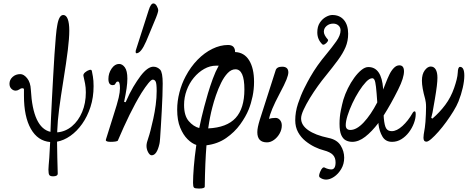

<svg xmlns="http://www.w3.org/2000/svg" viewBox="-20 -812 2731 1114"><path d="M288 211Q272 211 266.5 204Q261 197 261 172Q261 159 262.5 146Q264 133 266 103Q268 73 271 12Q199 6 159 -64.5Q119 -135 119 -256Q119 -288 119 -294Q119 -300 108 -300Q101 -300 92 -293Q81 -286 71 -286Q57 -286 46 -297Q35 -308 35 -326Q35 -349 53 -365.5Q71 -382 98 -382Q118 -382 137.5 -358Q157 -334 159 -291Q171 -70 273 -47V-52Q274 -79 276 -129Q278 -179 281.5 -241Q285 -303 288.5 -369Q292 -435 296 -495Q300 -555 304 -600Q308 -645 312 -664Q322 -725 347 -725Q364 -725 373 -701.5Q382 -678 382 -634Q382 -591 373.5 -521.5Q365 -452 348 -347Q332 -248 323 -178.5Q314 -109 312 -51Q312 -48 312 -44Q360 -48 397.5 -79.5Q435 -111 456.5 -162Q478 -213 478 -276Q478 -305 473.5 -327.5Q469 -350 464 -372Q462 -382 473.5 -392Q485 -402 498 -406Q511 -410 513 -400Q515 -391 519 -368Q523 -345 523 -312Q523 -247 505 -191.5Q487 -136 456.5 -93Q426 -50 388 -23.5Q350 3 311 10Q311 56 312.5 102.5Q314 149 315 195Q315 211 288 211Z M860 89Q849 89 839.5 71.5Q830 54 830 34Q830 17 841 -13Q846 -27 853.5 -56Q861 -85 869.5 -123.5Q878 -162 883.5 -203.5Q889 -245 889 -284Q889 -328 883 -339Q877 -350 866 -350Q858 -350 841 -329.5Q824 -309 801 -273Q765 -214 731.5 -145.5Q698 -77 664 3Q663 7 650.5 9Q638 11 623 11Q594 11 594 1Q594 -2 595 -4L638 -141Q661 -212 668.5 -245Q676 -278 676 -300Q676 -339 664 -339Q657 -339 654 -334Q651 -329 647.5 -323.5Q644 -318 634 -318Q609 -318 609 -354Q609 -387 627.5 -414Q646 -441 671 -441Q690 -441 704.5 -421Q719 -401 719 -356Q719 -331 714.5 -299.5Q710 -268 700 -221L709 -219Q732 -272 753.5 -308Q775 -344 796 -372Q837 -425 870 -425Q892 -425 909 -408Q924 -392 924 -327Q924 -298 922.5 -255.5Q921 -213 918.5 -167.5Q916 -122 913.5 -80.5Q911 -39 909 -11Q907 17 905 23Q890 89 860 89ZM772 -503Q767 -503 767 -511Q767 -517 768 -520L843 -754Q855 -792 870 -792Q881 -792 889.5 -777.5Q898 -763 898 -751Q898 -746 893 -730.5Q888 -715 875 -685L828 -572Q798 -503 772 -503Z M1134 282Q1111 282 1105.5 276.5Q1100 271 1100 249Q1100 213 1104.5 156Q1109 99 1119 29Q1094 21 1068.5 -4Q1043 -29 1025.5 -71.5Q1008 -114 1008 -176Q1008 -225 1021 -275.5Q1034 -326 1057 -369Q1086 -424 1126 -465Q1166 -506 1212 -528.5Q1258 -551 1303 -551Q1344 -551 1344 -510Q1397 -508 1425.5 -462Q1454 -416 1454 -337Q1454 -294 1445.5 -253Q1437 -212 1423 -177Q1406 -135 1373.5 -90Q1341 -45 1292 -11Q1243 23 1178 31Q1174 80 1171.5 139.5Q1169 199 1168 271Q1168 282 1134 282ZM1048 -203Q1048 -141 1075 -109.5Q1102 -78 1136 -69Q1142 -100 1149.5 -131Q1157 -162 1165 -193Q1174 -228 1186.5 -270Q1199 -312 1214.5 -354.5Q1230 -397 1249 -431Q1242 -431 1234 -431Q1198 -431 1164.5 -412Q1131 -393 1104.5 -361Q1078 -329 1063 -288Q1048 -247 1048 -203ZM1212 -189Q1205 -163 1199 -132.5Q1193 -102 1188 -67Q1296 -72 1347 -127.5Q1398 -183 1398 -293Q1398 -410 1346 -410Q1322 -410 1301 -388Q1280 -366 1263 -331.5Q1246 -297 1233 -259Q1220 -221 1212 -189Z M1529 14Q1473 14 1473 -45Q1473 -59 1476.5 -76Q1480 -93 1487 -116L1579 -403Q1585 -425 1617 -425Q1653 -425 1653 -392Q1653 -378 1642.5 -351Q1632 -324 1601 -266Q1549 -168 1541 -122Q1556 -128 1579 -128Q1594 -128 1604.5 -115.5Q1615 -103 1615 -84Q1615 -60 1602.5 -37.5Q1590 -15 1570 -0.5Q1550 14 1529 14Z M1872 230Q1852 230 1835 217Q1831 213 1831.5 206Q1832 199 1837 186Q1851 152 1865 161Q1872 165 1883 168Q1894 171 1902 171Q1927 171 1927 130Q1927 103 1911.5 86.5Q1896 70 1858 60Q1834 54 1806 40.5Q1778 27 1752 6Q1726 -15 1709.5 -45Q1693 -75 1693 -114Q1693 -162 1709 -210.5Q1725 -259 1745.5 -300Q1766 -341 1780 -365Q1800 -400 1823 -432.5Q1846 -465 1877 -502Q1906 -537 1931 -572Q1956 -607 1956 -636Q1956 -653 1944 -664Q1932 -675 1913 -675Q1891 -675 1875 -661.5Q1859 -648 1859 -628Q1859 -609 1882 -583Q1886 -579 1880 -570Q1874 -561 1864.5 -555.5Q1855 -550 1850 -555Q1821 -583 1821 -624Q1821 -658 1835.5 -680Q1850 -702 1870.5 -713.5Q1891 -725 1908 -725Q1951 -725 1975.5 -696Q2000 -667 2000 -616Q2000 -574 1985 -538.5Q1970 -503 1941 -463.5Q1912 -424 1869 -371Q1849 -347 1824.5 -313Q1800 -279 1778 -243Q1756 -207 1741.5 -175.5Q1727 -144 1727 -125Q1727 -86 1768 -57Q1809 -28 1885 -12Q1935 -2 1956 31.5Q1977 65 1977 103Q1977 140 1959.5 169Q1942 198 1918 214Q1894 230 1872 230Z M2024 11Q2004 11 1987 2.5Q1970 -6 1960 -28.5Q1950 -51 1950 -94Q1950 -134 1957.5 -171Q1965 -208 1972 -233Q1982 -266 1998.5 -299.5Q2015 -333 2035.5 -361Q2056 -389 2077 -406Q2098 -423 2117 -423Q2194 -423 2203 -297Q2203 -295 2203 -292Q2212 -313 2220 -335Q2228 -356 2239 -379Q2250 -402 2265 -417.5Q2280 -433 2297 -433Q2324 -433 2324 -398Q2324 -380 2316 -354Q2308 -328 2290 -292Q2269 -250 2248 -212.5Q2227 -175 2206 -142Q2206 -133 2207 -125Q2211 -82 2221 -66.5Q2231 -51 2253 -51Q2282 -51 2315 -81Q2348 -111 2373 -155Q2379 -166 2386 -166Q2392 -166 2392 -149Q2392 -125 2381.5 -97Q2371 -69 2352.5 -44.5Q2334 -20 2309 -4.5Q2284 11 2255 11Q2217 11 2199 -19.5Q2181 -50 2176 -91Q2176 -95 2176 -99Q2137 -48 2099 -18.5Q2061 11 2024 11ZM1986 -86Q1986 -58 2013 -58Q2049 -58 2090 -101.5Q2131 -145 2169 -218Q2165 -278 2161.5 -308Q2158 -338 2153 -348Q2148 -358 2140 -358Q2124 -358 2104 -337Q2084 -316 2063 -283Q2042 -250 2024.5 -212.5Q2007 -175 1996.5 -141.5Q1986 -108 1986 -86Z M2454 10Q2437 10 2437 -13Q2437 -22 2438.5 -32Q2440 -42 2445 -72Q2447 -83 2448.5 -104.5Q2450 -126 2451 -150Q2452 -174 2452 -190Q2452 -207 2450.5 -217.5Q2449 -228 2447 -237Q2428 -304 2428 -344Q2428 -382 2444.5 -404Q2461 -426 2479 -426Q2498 -426 2508 -409Q2518 -392 2518 -361Q2518 -342 2514.5 -312.5Q2511 -283 2503 -236Q2494 -181 2489.5 -159Q2485 -137 2482 -128L2489 -124Q2531 -160 2563.5 -203.5Q2596 -247 2615 -302Q2624 -328 2629.5 -350Q2635 -372 2636 -391Q2637 -424 2649 -424Q2674 -424 2674 -373Q2674 -343 2665 -303Q2656 -263 2640 -223Q2630 -198 2611 -167Q2592 -136 2569.5 -105Q2547 -74 2524 -48Q2501 -22 2482.5 -6Q2464 10 2454 10Z"/></svg>

Font: Junicode Two Beta Condensed
Style: Italic
Weight: 400
Width: 3
Italic angle: -9°
Version: Version 1.053; ttfautohint (v1.8.4)